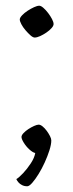

<svg xmlns="http://www.w3.org/2000/svg" viewBox="-20 -536 256 670"><path d="M75 114Q65 114 57 110Q49 106 44 100Q39 94 37 89Q47 83 61 68Q75 53 87.5 34Q100 15 103 -2Q94 -4 82.5 -14.5Q71 -25 63 -38Q55 -51 55 -58Q55 -64 62 -71.5Q69 -79 79 -85.5Q89 -92 99 -96.5Q109 -101 115 -101Q121 -101 128.5 -95Q136 -89 143 -79.5Q150 -70 154.5 -61Q159 -52 159 -46Q159 -32 152.5 -11.5Q146 9 136 31Q126 53 114.5 71.5Q103 90 92.5 102Q82 114 75 114ZM101 -405Q95 -405 86.5 -412.5Q78 -420 69 -430.5Q60 -441 54.5 -451.5Q49 -462 49 -468Q49 -474 57 -482.5Q65 -491 76.5 -498.5Q88 -506 99 -511Q110 -516 117 -516Q123 -516 131.5 -508.5Q140 -501 148 -490.5Q156 -480 161.5 -469.5Q167 -459 167 -452Q167 -446 160 -438Q153 -430 142 -422.5Q131 -415 120 -410Q109 -405 101 -405Z"/></svg>

Font: Texturina 12pt Thin
Style: Regular
Weight: 250
Designer: Guillermo Torres Carreño
Foundry: Omnibus-Type
Version: Version 1.002